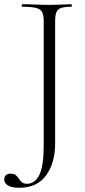

<svg xmlns="http://www.w3.org/2000/svg" viewBox="-63 -645 401 909"><path d="M275 -625Q277 -625 277 -619Q277 -613 275 -613Q242 -613 225.5 -607Q209 -601 203.5 -586Q198 -571 198 -542V34Q198 126 155.5 185Q113 244 27 244Q-7 244 -25 233Q-43 222 -43 206Q-43 192 -35 184.5Q-27 177 -14 177Q3 177 11.5 184Q20 191 26 200.5Q32 210 40.5 217.5Q49 225 65 225Q103 225 123.5 182.5Q144 140 144 43V-544Q144 -573 136.5 -587.5Q129 -602 107.5 -607.5Q86 -613 42 -613Q40 -613 40 -619Q40 -625 42 -625Q71 -625 103 -623.5Q135 -622 170 -622Q202 -622 228 -623.5Q254 -625 275 -625Z"/></svg>

Font: Cormorant Garamond Light
Style: Regular
Weight: 300
Designer: Christian Thalmann (Catharsis Fonts)
Foundry: Catharsis Fonts
Version: Version 4.001